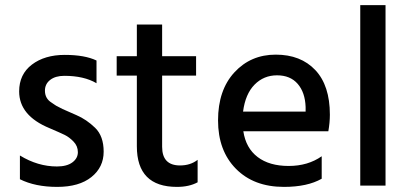

<svg xmlns="http://www.w3.org/2000/svg" viewBox="-20 -727 1603 752"><path d="M58 -25V-118Q128 -75 203 -75Q242 -75 263.5 -91Q285 -107 285 -131Q285 -155 268 -172.5Q251 -190 233.5 -198.5Q216 -207 174 -225Q55 -274 55 -369Q55 -436 105 -474Q155 -512 233.5 -512Q312 -512 358 -490V-401Q309 -430 232 -430Q197 -430 176.5 -414Q156 -398 156 -372Q156 -341 182 -325Q190 -320 194.5 -316.5Q199 -313 209.5 -308Q220 -303 225 -300Q240 -293 279.5 -276Q319 -259 352.5 -226.5Q386 -194 386 -133Q386 -72 338 -33.5Q290 5 204 5Q118 5 58 -25Z M673 5Q516 5 516 -154V-431H437V-507H516V-631H615V-507H748V-431H615V-152Q615 -79 685 -79Q726 -79 754 -101V-13Q721 5 673 5Z M932 -290H1177V-308Q1175 -365 1146 -398.5Q1117 -432 1065 -432Q1013 -432 977 -395.5Q941 -359 932 -290ZM1092 5Q974 5 904 -66Q834 -137 834 -255.5Q834 -374 898 -443.5Q962 -513 1060 -513Q1158 -513 1215 -452.5Q1272 -392 1272 -278Q1272 -247 1266 -213H933Q943 -147 989 -112Q1035 -77 1110.5 -77Q1186 -77 1240 -115V-27Q1184 5 1092 5Z M1490 0H1391V-707H1490Z"/></svg>

Font: Hind Colombo Medium
Style: Regular
Weight: 500
Designer: Jyotish Sonowal, Aditi Pimprikar
Foundry: Indian Type Foundry
Version: Version 1.000;PS 1.0;hotconv 1.0.86;makeotf.lib2.5.63406; tt